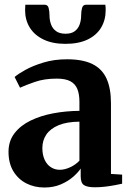

<svg xmlns="http://www.w3.org/2000/svg" viewBox="-20 -804 566 834"><path d="M172.5 10.5Q129.5 10.5 94.2 -7.5Q59 -25.5 38 -60.2Q17 -95 17 -144.5Q17 -191.5 43 -225.2Q69 -259 112.8 -280.2Q156.5 -301.5 211.5 -311.8Q266.5 -322 325 -322.5V-362Q325 -395 316 -417.2Q307 -439.5 285.8 -451Q264.5 -462.5 226.5 -462.5Q172.5 -462.5 131.5 -448.2Q90.5 -434 67 -423L43.5 -469.5Q58 -482.5 90.5 -500.5Q123 -518.5 169.2 -532.5Q215.5 -546.5 271.5 -546.5Q339 -546.5 381 -526Q423 -505.5 442.5 -463.2Q462 -421 462 -355V-48.5L510.5 -45.5V-6Q499.5 -3.5 479.8 0.2Q460 4 437 6.8Q414 9.5 392.5 9.5Q359.5 9.5 345 0.2Q330.5 -9 330.5 -38.5V-72Q320 -55.5 297.8 -36Q275.5 -16.5 244 -3Q212.5 10.5 172.5 10.5ZM240 -66.5Q261 -66.5 284.8 -77.5Q308.5 -88.5 325 -106V-275.5Q270 -275 234.2 -260Q198.5 -245 181.2 -219.5Q164 -194 164 -161Q164 -131.5 173.8 -110.2Q183.5 -89 200.8 -77.8Q218 -66.5 240 -66.5ZM174 -783.5Q187.5 -783.5 191.2 -769.5Q195 -755.5 195 -737.5Q195 -716 201.8 -697.8Q208.5 -679.5 223.8 -668.5Q239 -657.5 265 -657.5Q290 -657.5 304.8 -668.5Q319.5 -679.5 326 -697.8Q332.5 -716 332.5 -737.5Q332.5 -755.5 336.5 -769.5Q340.5 -783.5 354 -783.5H437.5Q438.5 -778.5 438.8 -771.8Q439 -765 439 -759.5Q439 -717.5 419.5 -684.5Q400 -651.5 361 -632.5Q322 -613.5 264 -613.5Q208 -613.5 168.8 -632.5Q129.5 -651.5 109.2 -684.5Q89 -717.5 89 -759.5Q89 -765.5 89.5 -771.5Q90 -777.5 90 -783.5Z"/></svg>

Font: Merriweather 72pt
Style: Bold
Weight: 700
Version: Version 2.100